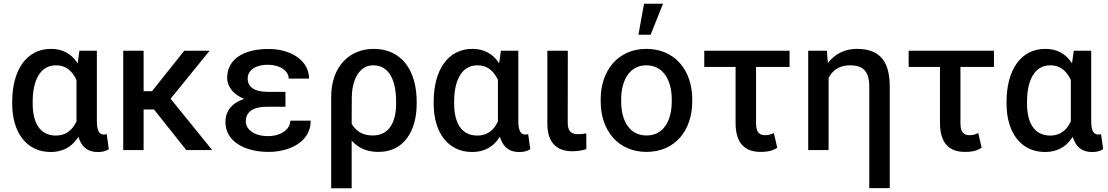

<svg xmlns="http://www.w3.org/2000/svg" viewBox="-20 -798 5893 1021"><path d="M402.3 -528.3 393.1 -461.4C391.6 -462.9 390.6 -464.8 389.2 -466.8C358.4 -512.2 312.5 -538.1 251 -538.1C118.2 -538.1 44.9 -421.9 44.9 -256.8V-246.6C44.9 -96.7 118.7 10.3 250 10.3C311.5 10.3 358.4 -15.1 389.6 -60.1C392.1 -63.5 394.5 -66.9 397 -70.8C398.4 -64.9 400.4 -59.6 402.8 -54.2C421.4 -8.8 454.1 10.3 498.5 10.3C520 10.3 538.6 8.3 558.6 -4.9L547.4 -85C543.5 -83.5 539.1 -82.5 532.7 -82.5C511.7 -82.5 495.1 -96.7 495.1 -153.3V-528.3ZM153.8 -256.8C153.8 -362.8 189 -450.7 277.8 -450.7C321.8 -450.7 351.1 -430.2 373 -397.5C377.9 -390.1 382.3 -381.8 386.7 -373V-152.3C382.3 -143.1 377 -134.3 371.6 -126C350.6 -96.2 320.3 -77.1 276.9 -77.1C188.5 -77.1 153.8 -151.4 153.8 -246.6Z M743.7 -528.3H635.3V0H743.7V-215.8H798.8L970.7 0H1108.4L887.2 -272.9L1094.7 -528.3H960L788.1 -313H743.7Z M1498 -230.5V-309.6H1401.9C1329.1 -309.6 1296.9 -338.9 1296.9 -380.4C1296.9 -418 1329.6 -453.6 1405.3 -453.6C1466.3 -453.6 1515.1 -422.9 1515.1 -379.9H1623.5C1623.5 -477.5 1525.4 -537.6 1408.2 -537.6C1276.4 -537.6 1188 -483.9 1188 -384.3C1188 -348.6 1207.5 -314.9 1242.7 -291C1253.4 -283.7 1265.6 -277.3 1278.8 -272C1261.7 -266.6 1246.6 -259.3 1233.4 -251C1197.8 -227.5 1178.7 -193.4 1178.7 -148.9C1178.7 -49.3 1276.4 9.8 1408.2 9.8C1517.1 9.8 1632.3 -41.5 1632.3 -156.2H1523.9C1523.9 -113.8 1478.5 -74.2 1404.8 -74.2C1330.1 -74.2 1287.1 -110.8 1287.1 -152.3C1287.1 -206.1 1329.6 -230.5 1401.9 -230.5Z M1741.2 203.1H1850.1V-50.3C1859.9 -39.1 1871.1 -29.3 1883.3 -21C1912.6 -1 1948.7 9.8 1993.2 9.8C2123.5 9.8 2195.8 -96.2 2195.8 -246.6V-256.8C2195.8 -421.9 2117.2 -538.1 1967.3 -538.1C1838.4 -538.1 1741.2 -444.3 1741.2 -282.7ZM1850.1 -139.6 1850.6 -277.8C1850.6 -359.4 1882.8 -450.7 1964.4 -450.7C2054.2 -450.7 2086.4 -362.8 2086.4 -256.8V-246.6C2086.4 -150.9 2050.8 -77.6 1962.4 -77.6C1919.9 -77.6 1890.1 -91.8 1868.7 -114.7C1861.3 -122.1 1855.5 -130.4 1850.1 -139.6Z M2643.6 -528.3 2634.3 -461.4C2632.8 -462.9 2631.8 -464.8 2630.4 -466.8C2599.6 -512.2 2553.7 -538.1 2492.2 -538.1C2359.4 -538.1 2286.1 -421.9 2286.1 -256.8V-246.6C2286.1 -96.7 2359.9 10.3 2491.2 10.3C2552.7 10.3 2599.6 -15.1 2630.9 -60.1C2633.3 -63.5 2635.7 -66.9 2638.2 -70.8C2639.6 -64.9 2641.6 -59.6 2644 -54.2C2662.6 -8.8 2695.3 10.3 2739.7 10.3C2761.2 10.3 2779.8 8.3 2799.8 -4.9L2788.6 -85C2784.7 -83.5 2780.3 -82.5 2773.9 -82.5C2752.9 -82.5 2736.3 -96.7 2736.3 -153.3V-528.3ZM2395 -256.8C2395 -362.8 2430.2 -450.7 2519 -450.7C2563 -450.7 2592.3 -430.2 2614.3 -397.5C2619.1 -390.1 2623.5 -381.8 2627.9 -373V-152.3C2623.5 -143.1 2618.2 -134.3 2612.8 -126C2591.8 -96.2 2561.5 -77.1 2518.1 -77.1C2429.7 -77.1 2395 -151.4 2395 -246.6Z M2890.6 -528.3V-140.6C2890.6 -32.7 2947.3 6.3 3023.4 6.3C3054.7 6.3 3081.5 1 3098.1 -5.4L3097.7 -88.9C3089.4 -86.9 3071.8 -84.5 3056.2 -84.5C3023.9 -84.5 2999 -93.8 2999 -145L2999.5 -528.3Z M3174.3 -257.8C3174.3 -105.5 3266.1 9.8 3418 9.8C3570.3 9.8 3661.1 -105.5 3661.1 -257.8V-270C3661.1 -422.9 3569.8 -538.1 3417 -538.1C3266.6 -538.1 3174.3 -422.9 3174.3 -270ZM3283.2 -270C3283.2 -367.7 3326.2 -450.7 3417 -450.7C3509.3 -450.7 3552.2 -367.7 3552.2 -270V-257.8C3552.2 -158.7 3509.8 -77.6 3418 -77.6C3325.7 -77.6 3283.2 -158.7 3283.2 -257.8ZM3375 -613.3H3439.9L3505.9 -778.3H3404.8Z M4178.7 -528.3H3725.1V-441.9H3891.6V-145C3891.6 -36.1 3940.9 9.8 4024.4 9.8C4056.2 9.8 4082.5 6.8 4113.3 -12.2L4095.2 -90.8C4083 -84.5 4068.4 -79.1 4048.8 -79.1C4021 -79.1 4000.5 -91.8 4000.5 -141.6V-441.9H4178.7Z M4377 -528.3H4277.8V0H4386.2V-383.8C4389.6 -390.1 4393.1 -395.5 4397 -400.9C4418.5 -432.1 4452.6 -450.7 4501 -450.7C4565.4 -450.7 4602.5 -423.3 4602.5 -337.4V202.6H4711.4V-338.4C4711.4 -489.3 4642.6 -538.1 4536.1 -538.1C4472.2 -538.1 4419.9 -510.7 4384.3 -465.3C4383.8 -464.4 4382.8 -463.4 4382.3 -462.4Z M5265.6 -528.3H4812V-441.9H4978.5V-145C4978.5 -36.1 5027.8 9.8 5111.3 9.8C5143.1 9.8 5169.4 6.8 5200.2 -12.2L5182.1 -90.8C5169.9 -84.5 5155.3 -79.1 5135.7 -79.1C5107.9 -79.1 5087.4 -91.8 5087.4 -141.6V-441.9H5265.6Z M5689.9 -528.3 5680.7 -461.4C5679.2 -462.9 5678.2 -464.8 5676.8 -466.8C5646 -512.2 5600.1 -538.1 5538.6 -538.1C5405.8 -538.1 5332.5 -421.9 5332.5 -256.8V-246.6C5332.5 -96.7 5406.2 10.3 5537.6 10.3C5599.1 10.3 5646 -15.1 5677.2 -60.1C5679.7 -63.5 5682.1 -66.9 5684.6 -70.8C5686 -64.9 5688 -59.6 5690.4 -54.2C5709 -8.8 5741.7 10.3 5786.1 10.3C5807.6 10.3 5826.2 8.3 5846.2 -4.9L5835 -85C5831.1 -83.5 5826.7 -82.5 5820.3 -82.5C5799.3 -82.5 5782.7 -96.7 5782.7 -153.3V-528.3ZM5441.4 -256.8C5441.4 -362.8 5476.6 -450.7 5565.4 -450.7C5609.4 -450.7 5638.7 -430.2 5660.6 -397.5C5665.5 -390.1 5669.9 -381.8 5674.3 -373V-152.3C5669.9 -143.1 5664.6 -134.3 5659.2 -126C5638.2 -96.2 5607.9 -77.1 5564.5 -77.1C5476.1 -77.1 5441.4 -151.4 5441.4 -246.6Z"/></svg>

Font: Bert Sans Medium
Style: Regular
Weight: 500
Designer: Christian Robertson (Google), Cristiano Sobral
Foundry: Google, Cristiano Sobral
Version: Version 3.101